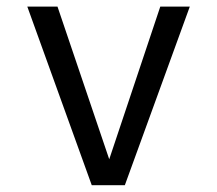

<svg xmlns="http://www.w3.org/2000/svg" viewBox="-20 -546 640 566"><path d="M539.5 -526.5 348 0H250.5L60.5 -526.5H149.5L302 -76.5L452.5 -526.5Z"/></svg>

Font: Fast_Mono
Style: Regular
Weight: 400
Monospace: yes
Designer: Carrois Corporate, Edenspiekermann AG, Nikita Prokopov
Foundry: Carrois Corporate, Edenspiekermann AG, Nikita Prokopov
Version: Version 5.002